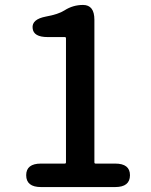

<svg xmlns="http://www.w3.org/2000/svg" viewBox="-20 -757 610 777"><path d="M146 0Q86 0 86 -48Q86 -95 146 -95H242Q247 -95 247 -100V-602Q247 -607 242 -607H173Q115 -607 112 -643Q108 -679 166 -690Q216 -699 241 -715Q275 -737 316 -737Q362 -737 362 -677V-100Q362 -95 367 -95H446Q506 -95 506 -48Q506 0 446 0Z"/></svg>

Font: Resource Han Rounded JP Medium
Style: Regular
Weight: 500
Designer: Cyano Hao (round all glyphs); Ryoko NISHIZUKA 西塚涼子 (kana, bopomofo & ideographs); Paul D. Hunt (Latin, Greek & Cyrillic)
Foundry: Cyano Hao
Version: 0.990